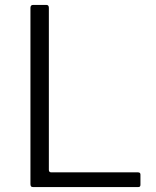

<svg xmlns="http://www.w3.org/2000/svg" viewBox="-20 -762 636 782"><path d="M104 -730Q104 -742 115 -742H169Q179 -742 179 -730V-70Q179 -60 189 -60H542Q552 -60 552 -51V-9Q552 -5 550 -2.5Q548 0 542 0H116Q109 0 106.5 -3Q104 -6 104 -12V-730Z"/></svg>

Font: Libre Franklin Thin Light
Style: Regular
Weight: 300
Version: Version 3.000